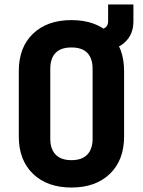

<svg xmlns="http://www.w3.org/2000/svg" viewBox="-20 -830 640 860"><path d="M383.9 -605.3V-700H429.3Q446.2 -700 455.3 -709.5Q464.3 -719 464.3 -735V-810H577.6V-734.2Q577.6 -676 539.3 -640.6Q501 -605.3 438.6 -605.3ZM300 10Q191.8 10 128 -51.2Q64.2 -112.5 64.2 -218.5V-511.5Q64.2 -618.4 128 -679.2Q191.8 -740 300 -740Q408.2 -740 472 -679.2Q535.8 -618.4 535.8 -511.7V-218.5Q535.8 -112.5 472 -51.2Q408.2 10 300 10ZM300 -112.6Q347.1 -112.6 371 -137.6Q394.8 -162.6 394.8 -208.5V-521.5Q394.8 -568.2 371.4 -592.8Q348 -617.4 300 -617.4Q252.2 -617.4 228.7 -592.8Q205.2 -568.2 205.2 -521.5V-208.5Q205.2 -162.6 229.1 -137.6Q253 -112.6 300 -112.6Z"/></svg>

Font: JetBrains Mono
Style: Regular
Weight: 400
Monospace: yes
Designer: Philipp Nurullin, Konstantin Bulenkov
Foundry: JetBrains
Version: Version 2.305